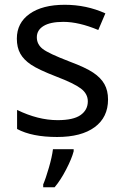

<svg xmlns="http://www.w3.org/2000/svg" viewBox="-20 -566 519 807"><path d="M434.1 -147.9Q434.1 -72.8 377.9 -31.5Q321.8 9.8 220.2 9.8Q114.3 9.8 51.8 -23.9V-104Q140.1 -61 222.2 -61Q288.6 -61 318.8 -82.5Q349.1 -104 349.1 -140.1Q349.1 -171.9 320.1 -193.8Q291 -215.8 216.8 -244.1Q141.1 -273.4 110.4 -294.2Q79.6 -314.9 65.2 -340.8Q50.8 -366.7 50.8 -403.8Q50.8 -469.7 104.5 -507.8Q158.2 -545.9 252 -545.9Q343.3 -545.9 422.9 -509.8L393.1 -439.9Q311.5 -474.1 246.1 -474.1Q191.4 -474.1 163.1 -456.8Q134.8 -439.5 134.8 -409.2Q134.8 -379.9 159.2 -360.6Q183.6 -341.3 272.9 -307.1Q339.8 -282.2 371.8 -260.7Q403.8 -239.3 418.9 -212.4Q434.1 -185.5 434.1 -147.9ZM161.6 209Q172.4 184.1 185.5 138.7Q198.7 93.3 202.6 61H289.6V69.8Q281.7 100.6 258.1 146.2Q234.4 191.9 209.5 221.2H161.6Z"/></svg>

Font: NotoSans
Style: Regular
Weight: 400
Designer: Monotype Design team
Foundry: Monotype Imaging Inc.
Version: Version 1.04; ttfautohint (v1.4.1)